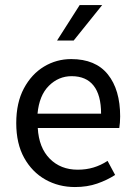

<svg xmlns="http://www.w3.org/2000/svg" viewBox="-20 -735 538 767"><path d="M279.3 12.2Q214.4 12.2 161.1 -17.8Q107.9 -47.9 76.4 -104.7Q44.9 -161.6 44.9 -243.2Q44.9 -324.7 75.4 -381.8Q106 -439 155.8 -469Q205.6 -499 264.2 -499Q361.8 -499 410.9 -437.7Q460 -376.5 460 -270Q460 -256.8 459 -244.9Q458 -232.9 456.5 -223.6H130.9Q135.3 -145 178.7 -101.1Q222.2 -57.1 290.5 -57.1Q324.2 -57.1 353.5 -65.9Q382.8 -74.7 409.7 -92.3L439.9 -36.1Q408.2 -15.6 368.4 -1.7Q328.6 12.2 279.3 12.2ZM129.9 -280.8H383.8Q383.8 -355 354 -392.8Q324.2 -430.7 266.1 -430.7Q213.9 -430.7 175.3 -392.3Q136.7 -354 129.9 -280.8ZM208 -573.2 298.3 -714.8H388.2L274.4 -573.2Z"/></svg>

Font: Varta Light Medium
Style: Regular
Weight: 500
Version: Version 1.004